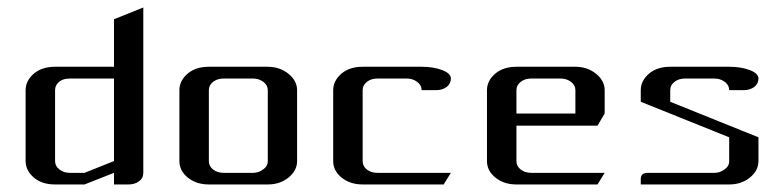

<svg xmlns="http://www.w3.org/2000/svg" viewBox="-20 -489 2079 509"><path d="M47.9 -62V-250Q47.9 -274.9 69.8 -293.9Q91.3 -312 126 -312H282.2V-438L359.9 -469.2V-30.8Q359.9 -16.6 349.1 -8.8Q337.4 0 320.8 0H282.2V-30.8L204.1 0H126Q91.3 0 69.8 -18.1Q47.9 -37.1 47.9 -62ZM126 -62Q126 -48.8 137.2 -40Q148.9 -30.8 165 -30.8H204.1L282.2 -62V-280.8H165Q147.5 -280.8 137.2 -272.5Q126 -263.7 126 -250Z M455.6 -62V-250Q455.6 -274.9 477.5 -293.9Q499 -312 533.7 -312H689.9Q721.7 -312 744.6 -293.5Q767.6 -274.9 767.6 -250V-62Q767.6 -36.6 744.6 -18.1Q722.2 0 689.9 0H533.7Q500.5 0 478 -18.1Q455.6 -36.1 455.6 -62ZM533.7 -62Q533.7 -48.3 544.9 -39.6Q556.2 -30.8 572.8 -30.8H650.9Q666 -30.8 677.7 -40Q689.9 -48.3 689.9 -62V-250Q689.9 -263.2 678.2 -272Q666.5 -280.8 650.9 -280.8H572.8Q556.2 -280.8 544.9 -272Q533.7 -263.2 533.7 -250Z M863.3 -62V-250Q863.3 -274.9 885.3 -293.9Q906.7 -312 941.4 -312H1097.7Q1129.4 -312 1152.3 -303.2Q1175.3 -294.4 1175.3 -280.8Q1175.3 -267.6 1164.6 -258.8Q1152.8 -250 1136.2 -250H1097.7Q1097.7 -263.2 1085.9 -272Q1074.2 -280.8 1058.6 -280.8H980.5Q963.9 -280.8 952.6 -272Q941.4 -263.2 941.4 -250V-62Q941.4 -48.3 952.6 -39.6Q963.9 -30.8 980.5 -30.8H1175.3L1156.2 0H941.4Q908.2 0 885.7 -18.1Q863.3 -36.1 863.3 -62Z M1271 -62V-250Q1271 -274.9 1293 -293.9Q1314.5 -312 1349.1 -312H1505.4Q1537.1 -312 1560.1 -293.5Q1583 -274.9 1583 -250V-188L1564 -155.8H1349.1V-62Q1349.1 -48.3 1360.4 -39.6Q1371.6 -30.8 1388.2 -30.8H1583L1564 0H1349.1Q1315.9 0 1293.5 -18.1Q1271 -36.1 1271 -62ZM1349.1 -188H1505.4V-250Q1505.4 -263.2 1493.7 -272Q1481.9 -280.8 1466.3 -280.8H1388.2Q1371.6 -280.8 1360.4 -272Q1349.1 -263.2 1349.1 -250Z M1678.7 0V-15.1Q1678.7 -30.8 1697.8 -30.8H1874Q1889.2 -30.8 1900.9 -40Q1913.1 -48.3 1913.1 -62V-125L1678.7 -219.2V-250Q1678.7 -274.9 1700.7 -293.9Q1722.2 -312 1756.8 -312H1913.1Q1944.8 -312 1967.8 -303.2Q1990.7 -294.4 1990.7 -280.8Q1990.7 -267.6 1980 -258.8Q1968.3 -250 1951.7 -250H1913.1Q1913.1 -263.2 1901.4 -272Q1889.6 -280.8 1874 -280.8H1795.9Q1779.3 -280.8 1768.1 -272Q1756.8 -263.2 1756.8 -250V-219.2L1990.7 -125V-62Q1990.7 -36.6 1967.8 -18.1Q1945.3 0 1913.1 0Z"/></svg>

Font: Hhenum
Style: Regular
Weight: 400
Designer: T. Christopher White
Version: Version 1.0